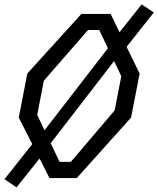

<svg xmlns="http://www.w3.org/2000/svg" viewBox="-20 -792 704 854"><path d="M53.5 41.5 156 -87 200 0H321.5L563 -269L601 -465L543 -583.5L664 -736.5L610 -772.5L511.5 -648.5L472 -730H342L101.5 -465L63.5 -269L123.5 -151L0 5ZM145.5 -281 175 -433 371.5 -658.5H421.5L460 -577.5L178 -212.5ZM205.5 -155 487.5 -520.5 519.5 -453 490 -301 295 -72H245Z"/></svg>

Font: Monaspace Krypton Light
Style: Italic
Weight: 300
Italic angle: -11°
Designer: Riley Cran & the Lettermatic Team
Foundry: Lettermatic
Version: Version 1.101 (Monaspace Krypton)